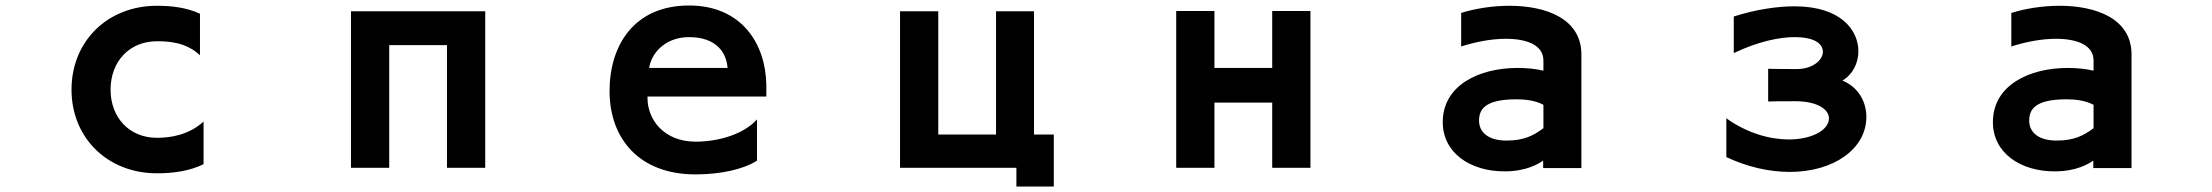

<svg xmlns="http://www.w3.org/2000/svg" viewBox="-20 -558 8040 698"><path d="M720 39V-116C666 -67 600 -57 550 -57C452 -57 382 -129 382 -232C382 -336 452 -408 550 -408C590 -408 655 -406 707 -357V-508C656 -532 599 -537 550 -537C373 -537 240 -410 240 -232C240 -55 373 72 550 72C607 72 666 65 720 39Z M1605 52H1744V-517H1256V52H1395V-394H1605Z M2732 26V-124C2685 -71 2594 -43 2509 -43C2393 -43 2334 -124 2334 -201V-207H2766V-248C2764 -399 2676 -538 2485 -538C2285 -538 2196 -393 2196 -227C2196 -54 2304 76 2508 76C2599 76 2682 58 2732 26ZM2625 -311H2340C2347 -362 2396 -423 2485 -423C2584 -423 2621 -367 2625 -311Z M3675 120H3811V-69H3739V-517H3601V-69H3391V-517H3252V52H3675Z M4605 52H4744V-518H4605V-311H4395V-518H4256V52H4395V-185H4605Z M5590 26V53H5729V-360C5729 -490 5601 -537 5467 -537C5406 -537 5343 -527 5292 -511V-389C5344 -406 5403 -417 5454 -417C5531 -417 5591 -394 5591 -338V-301C5563 -308 5529 -311 5497 -311C5357 -311 5225 -248 5225 -114C5225 -3 5324 65 5449 65C5529 65 5572 38 5590 26ZM5591 -177V-92C5555 -65 5520 -47 5457 -47C5387 -47 5357 -80 5357 -119C5357 -158 5375 -197 5493 -197C5524 -197 5561 -193 5591 -177Z M6256 -128V13C6332 49 6412 67 6487 67C6645 67 6765 -16 6765 -133C6765 -189 6735 -242 6678 -265C6715 -287 6736 -328 6736 -372C6736 -446 6675 -535 6504 -535C6444 -535 6368 -525 6283 -498V-365C6375 -409 6452 -423 6504 -423C6603 -423 6607 -380 6607 -370C6607 -339 6569 -307 6513 -307H6492C6423 -307 6414 -308 6408 -308V-189C6434 -190 6446 -190 6508 -190C6587 -190 6629 -160 6629 -128C6629 -84 6565 -51 6483 -51C6417 -51 6334 -72 6256 -128Z M7590 26V53H7729V-360C7729 -490 7601 -537 7467 -537C7406 -537 7343 -527 7292 -511V-389C7344 -406 7403 -417 7454 -417C7531 -417 7591 -394 7591 -338V-301C7563 -308 7529 -311 7497 -311C7357 -311 7225 -248 7225 -114C7225 -3 7324 65 7449 65C7529 65 7572 38 7590 26ZM7591 -177V-92C7555 -65 7520 -47 7457 -47C7387 -47 7357 -80 7357 -119C7357 -158 7375 -197 7493 -197C7524 -197 7561 -193 7591 -177Z"/></svg>

Font: LINE Seed JP_OTF Bold
Style: Regular
Weight: 700
Designer: LINE & Fontrix & Fontworks
Version: Version 1.009